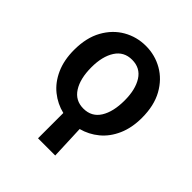

<svg xmlns="http://www.w3.org/2000/svg" viewBox="-189 -624 923 923"><g transform="rotate(45 272.0 -162.5)"><path d="M272 -77Q328 -77 356.5 -122.5Q385 -168 385 -245Q385 -319 356.5 -364Q328 -409 272 -409Q217 -409 188 -364Q159 -319 159 -245Q159 -168 188 -122.5Q217 -77 272 -77ZM219 178V6Q169 -6 128.5 -38.5Q88 -71 64.5 -123.5Q41 -176 41 -245Q41 -328 73 -385.5Q105 -443 157.5 -473Q210 -503 272 -503Q334 -503 386.5 -473Q439 -443 471 -385.5Q503 -328 503 -245Q503 -177 480 -125Q457 -73 417.5 -40.5Q378 -8 329 5Q331 50 332.5 90Q334 130 336 178Z"/></g></svg>

Font: Source Sans Pro SemiBold
Style: Regular
Weight: 600
Designer: Paul D. Hunt
Foundry: Adobe Systems Incorporated
Version: Version 2.045;hotconv 1.0.109;makeotfexe 2.5.65596